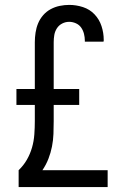

<svg xmlns="http://www.w3.org/2000/svg" viewBox="-20 -763 515 783"><path d="M56 0V-69Q76 -88 89.5 -111.5Q103 -135 110.5 -161Q118 -187 120 -214.5Q122 -242 122 -269V-335H47V-400H122V-591Q122 -610 125 -630Q128 -650 135.5 -668Q143 -686 156 -701Q169 -716 186.5 -725.5Q204 -735 223.5 -739Q243 -743 262 -743Q291 -743 318.5 -734Q346 -725 365.5 -704.5Q385 -684 394 -656.5Q403 -629 403 -601Q403 -599 403 -597Q403 -595 402 -593H326V-597Q326 -611 322.5 -625Q319 -639 311 -650.5Q303 -662 289.5 -668Q276 -674 262 -674Q247 -674 233.5 -667Q220 -660 212 -647.5Q204 -635 201.5 -620.5Q199 -606 199 -591V-400H303V-335H199V-269Q199 -243 198 -217Q197 -191 192 -165.5Q187 -140 177.5 -115.5Q168 -91 153 -69H419V0Z"/></svg>

Font: Iosevka QP
Style: Regular
Weight: 400
Designer: Belleve Invis
Foundry: Belleve Invis
Version: Version 20.0.0; ttfautohint (v1.8.4)